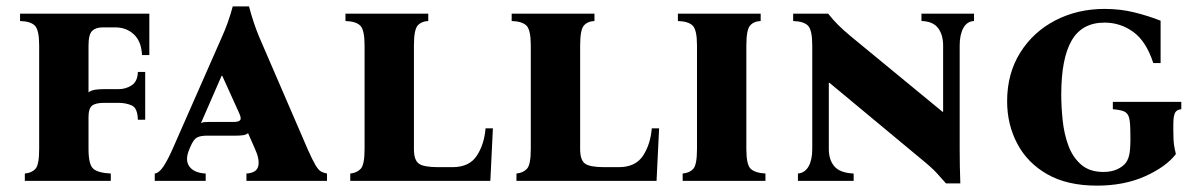

<svg xmlns="http://www.w3.org/2000/svg" viewBox="-20 -568 3768 603"><path d="M58 0V-23Q80 -25 91.5 -38Q103 -51 103 -100V-425Q103 -474 89.5 -487.5Q76 -501 43 -502V-525H449V-395H426Q424 -438 400.5 -460Q377 -482 342 -482H302Q281 -482 269.5 -471Q258 -460 258 -425V-278Q266 -284 277.5 -286Q289 -288 305 -288H352Q375 -288 393.5 -300Q412 -312 413 -342H436V-192H413Q412 -229 393.5 -237Q375 -245 352 -245H307Q280 -245 269 -236Q258 -227 258 -201V-100Q258 -51 273 -38Q288 -25 328 -23V0Z M946 -100Q961 -66 970.5 -50Q980 -34 988 -29.5Q996 -25 1007 -23V0H754V-23Q786 -25 791 -46Q796 -67 781 -100L759 -150Q754 -145 744 -143.5Q734 -142 723 -142H632Q608 -142 597.5 -135.5Q587 -129 577 -105L575 -100Q560 -66 574.5 -45.5Q589 -25 626 -23V0H466V-23Q480 -25 493.5 -45.5Q507 -66 522 -100L677 -452Q687 -474 695.5 -498Q704 -522 711 -548H762Q776 -495 794 -452ZM714 -185Q729 -185 734 -190.5Q739 -196 731 -213L678 -330H676L611 -181Q616 -184 622 -184.5Q628 -185 636 -185Z M1505 -165H1528L1520 0H1080V-23Q1101 -25 1113 -38Q1125 -51 1125 -100V-425Q1125 -474 1111.5 -487.5Q1098 -501 1065 -502V-525H1325V-502Q1303 -501 1291.5 -487.5Q1280 -474 1280 -425V-100Q1280 -65 1295.5 -54Q1311 -43 1356 -43H1401Q1454 -43 1477.5 -79Q1501 -115 1505 -165Z M2027 -165H2050L2042 0H1602V-23Q1623 -25 1635 -38Q1647 -51 1647 -100V-425Q1647 -474 1633.5 -487.5Q1620 -501 1587 -502V-525H1847V-502Q1825 -501 1813.5 -487.5Q1802 -474 1802 -425V-100Q1802 -65 1817.5 -54Q1833 -43 1878 -43H1923Q1976 -43 1999.5 -79Q2023 -115 2027 -165Z M2324 -100Q2324 -51 2337.5 -38Q2351 -25 2384 -23V0H2124V-23Q2146 -25 2157.5 -38Q2169 -51 2169 -100V-425Q2169 -474 2155.5 -487.5Q2142 -501 2109 -502V-525H2369V-502Q2347 -501 2335.5 -487.5Q2324 -474 2324 -425Z M2951 8Q2936 -9 2921 -25.5Q2906 -42 2869 -72L2585 -308H2583V-100Q2583 -66 2600.5 -45.5Q2618 -25 2661 -23V0H2486V-23Q2508 -25 2519.5 -45.5Q2531 -66 2531 -100V-425Q2531 -474 2517.5 -487.5Q2504 -501 2471 -502V-525H2581Q2596 -506 2612 -490Q2628 -474 2652 -454L2940 -217H2942V-425Q2942 -459 2926 -480Q2910 -501 2874 -502V-525H3039V-502Q3017 -501 3005.5 -480Q2994 -459 2994 -425V-100Q2994 -72 2994.5 -46.5Q2995 -21 2996 8Z M3425 15Q3332 15 3269.5 -20.5Q3207 -56 3175 -116.5Q3143 -177 3143 -250Q3143 -337 3184 -402.5Q3225 -468 3294.5 -504Q3364 -540 3449 -540Q3499 -540 3543 -529Q3587 -518 3625 -503V-370H3602Q3580 -438 3539.5 -467.5Q3499 -497 3449 -497Q3378 -497 3345.5 -440.5Q3313 -384 3313 -271Q3313 -232 3317.5 -189.5Q3322 -147 3335.5 -110.5Q3349 -74 3375.5 -51Q3402 -28 3445 -28Q3471 -28 3489 -36.5Q3507 -45 3516 -57Q3525 -69 3528 -90Q3531 -111 3530 -151Q3530 -184 3526 -198.5Q3522 -213 3510.5 -218Q3499 -223 3475 -225V-248H3690V-225Q3676 -224 3670.5 -214Q3665 -204 3665 -178V-160Q3665 -142 3665.5 -131.5Q3666 -121 3667.5 -111Q3669 -101 3673 -84Q3642 -44 3576.5 -14.5Q3511 15 3425 15Z"/></svg>

Font: Bona Nova SC
Style: Bold
Weight: 700
Designer: Mateusz Machalski
Foundry: Capitalics
Version: Version 4.001; ttfautohint (v1.8.4.7-5d5b)